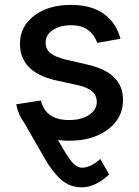

<svg xmlns="http://www.w3.org/2000/svg" viewBox="-20 -573 576 797"><path d="M480 -412.1 383.8 -395Q373 -426.8 346.7 -447.5Q320.3 -468.3 274.9 -468.3Q229 -468.3 199 -448Q168.9 -427.7 169.4 -396.5Q168.9 -369.1 189.2 -352.5Q209.5 -335.9 254.9 -325.2L341.8 -305.2Q417 -288.1 453.9 -251.7Q490.7 -215.3 490.7 -157.7Q490.7 -83.5 428.5 -36.1Q366.2 11.2 267.6 11.2Q243.2 11.2 220.7 8.3Q260.7 79.1 280 101.1Q299.3 123 321.3 123Q356 123 396.5 86.9L433.1 151.4Q375.5 204.6 319.8 204.6Q270.5 204.6 234.6 173.6Q198.7 142.6 164.6 83L79.6 -64.9Q55.7 -96.2 47.4 -140.1L149.9 -155.8Q168.9 -74.7 267.1 -74.7Q318.4 -74.7 350.1 -96.2Q381.8 -117.7 381.8 -149.9Q381.8 -202.1 304.7 -219.2L212.4 -239.3Q63 -272.9 63 -391.1Q63 -463.4 122.1 -508.1Q181.2 -552.7 273.9 -552.7Q359.4 -552.7 411.1 -515.4Q462.9 -478 480 -412.1Z"/></svg>

Font: Interop Med
Style: Regular
Weight: 500
Designer: Rasmus Andersson, Google, Jang Haemin
Foundry: jhaemin
Version: Version 1.007